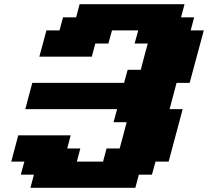

<svg xmlns="http://www.w3.org/2000/svg" viewBox="-20 -895 991 915"><path d="M125 0H625L641.6 -62.5H704.1L721.2 -125H783.7Q794.9 -166.5 817.1 -249.8Q839.4 -333 850.6 -375H788.1Q793.9 -395.5 804.9 -437.3Q815.9 -479 821.3 -500H883.8Q895 -541.5 917.5 -625Q939.9 -708.5 951.2 -750H888.7L905.3 -812.5H842.8L859.4 -875H359.4L342.8 -812.5H280.3L263.7 -750H201.2Q195.8 -729.5 184.6 -687.7Q173.3 -646 167.5 -625H417.5L434.1 -687.5H496.6L513.7 -750H638.7L621.6 -687.5H684.1Q678.2 -667 667.2 -625.2Q656.2 -583.5 650.9 -562.5H588.4L571.3 -500H133.8Q128.4 -479 117.2 -437.5Q106 -396 100.6 -375H538.1L521 -312.5H583.5Q578.1 -291.5 567.1 -249.8Q556.2 -208 550.3 -187.5H487.8L471.2 -125H346.2L362.8 -187.5H300.3L316.9 -250H66.9Q61.5 -229 50.3 -187.3Q39.1 -145.5 33.7 -125H96.2L79.1 -62.5H141.6Z"/></svg>

Font: Faithful 32x
Style: BoldOblique
Weight: 400
Foundry: Faithful Resource Pack
Version: Version 1.0; January 27, 2023